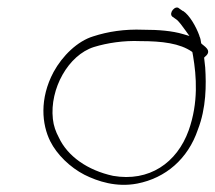

<svg xmlns="http://www.w3.org/2000/svg" viewBox="-20 -548 587 523"><path d="M126 -352C87 -279 94 -209 117 -163C135 -127 171 -92 210 -72C246 -54 297 -37 354 -48C431 -63 492 -115 519 -195C542 -254 542 -317 539 -364L536 -391L539 -394C560 -411 534 -423 528 -430C527 -438 526 -444 523 -450V-451C514 -476 496 -507 479 -518H478L468 -525C458 -535 439 -513 449 -503L459 -496C467 -491 478 -475 486 -464L496 -450L479 -455C449 -464 412 -467 370 -467C319 -469 274 -462 234 -449C191 -436 150 -396 126 -352ZM124 -224C115 -306 166 -398 236 -420C272 -431 317 -438 362 -436C422 -436 470 -430 503 -407L504 -406L506 -395C515 -341 521 -269 494 -193C462 -104 386 -52 288 -69C219 -84 164 -122 140 -174C132 -189 126 -205 124 -224ZM458 -496H459ZM544 -410Z"/></svg>

Font: Stray Cat
Style: LtObl
Weight: 300
Version: Version 1.0